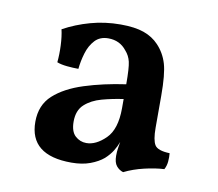

<svg xmlns="http://www.w3.org/2000/svg" viewBox="-51 -775 537 474"><g transform="rotate(10 217.5 -538.0)"><path d="M285 -359Q275 -362 268 -370.5Q261 -379 261 -396Q261 -407 262.5 -415.5Q264 -424 265 -431Q261 -420 254 -408.5Q247 -397 235 -386Q222 -375 202 -367.5Q182 -360 155 -360Q50 -360 50 -444Q50 -486 77.5 -511Q105 -536 152 -551Q199 -566 255 -574Q255 -615 251.5 -630Q248 -645 238 -656Q221 -678 192 -678Q171 -678 158.5 -664.5Q146 -651 140 -631Q134 -611 132 -591Q119 -591 103.5 -592.5Q88 -594 78 -598Q80 -618 79 -640.5Q78 -663 74 -680Q105 -697 141 -707Q177 -717 216 -717Q252 -717 274.5 -709Q297 -701 312 -685Q330 -666 337.5 -640.5Q345 -615 345 -561V-481Q345 -450 352.5 -438Q360 -426 390 -425Q391 -415 390 -404Q389 -393 384 -384Q362 -383 334.5 -376.5Q307 -370 285 -359ZM183 -414Q207 -414 231 -437.5Q255 -461 255 -514V-537Q227 -533 201.5 -526Q176 -519 159.5 -504Q143 -489 143 -461Q143 -436 155 -425Q167 -414 183 -414Z"/></g></svg>

Font: Vollkorn
Style: Regular
Weight: 400
Designer: Friedrich Althausen
Foundry: Friedrich Althausen
Version: Version 5.001